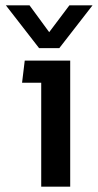

<svg xmlns="http://www.w3.org/2000/svg" viewBox="-20 -702 368 722"><path d="M127 -521 2 -682H91L165 -581L241 -682H328L203 -521ZM135 0V-391H63L73 -474H244V0Z"/></svg>

Font: Kanit
Style: Regular
Weight: 400
Designer: Katatrad Team
Foundry: CadsonDemak
Version: Version 2.000; ttfautohint (v1.8.3)